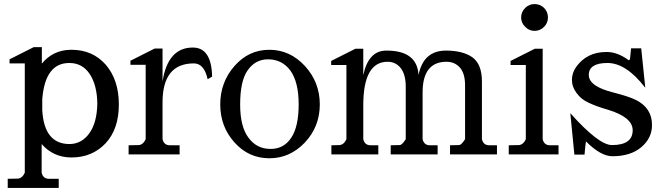

<svg xmlns="http://www.w3.org/2000/svg" viewBox="-20 -760 3254 945"><path d="M422 -395Q458 -340 459 -249Q457 -155 419 -103Q381 -51 321 -51Q197 -52 188 -218V-272Q202 -450 321 -450Q386 -450 422 -395ZM186 -528H146L27 -468V-448H102V90Q91 115 71 119L18 120V165H269V120H221Q192 120 185 90V-51Q242 14 329 15H332Q434 15 500 -55Q565 -125 565 -246Q565 -366 501 -441Q436 -515 332 -515H329Q241 -514 186 -447Z M929 -526Q806 -526 780 -359V-521H741L622 -461V-441H697V-75Q686 -50 666 -46L613 -45V0H864V-45H816Q787 -45 780 -75V-256Q780 -448 934 -448Q985 -448 1002 -370L1024 -383Q1021 -526 929 -526Z M1409 -413Q1450 -356 1450 -247Q1450 -137 1414 -83Q1378 -27 1312 -27Q1244 -27 1204 -81Q1162 -135 1162 -245Q1162 -359 1197 -411Q1235 -468 1299 -468Q1368 -468 1409 -413ZM1134 -59Q1204 19 1306 19Q1407 19 1481 -59Q1554 -137 1554 -246Q1554 -355 1481 -435Q1407 -515 1306 -515Q1204 -515 1134 -435Q1064 -355 1064 -246Q1064 -137 1134 -59Z M2040 -391Q2033 -511 1883 -511H1880Q1793 -510 1768 -390V-520H1729L1610 -460V-440H1685V-75Q1674 -50 1654 -46L1611 -45V0H1842V-45H1804Q1775 -45 1768 -75V-242Q1768 -456 1888 -456Q1928 -456 1953 -424Q1977 -392 1977 -334V-75Q1959 -46 1947 -46H1946L1903 -45V0H2134V-45H2096Q2067 -45 2060 -75V-305Q2060 -456 2178 -456Q2218 -456 2244 -427Q2269 -398 2269 -340V-75Q2251 -46 2239 -46H2238L2195 -45V0H2426V-45H2388Q2359 -45 2352 -75V-359Q2352 -444 2305 -478Q2258 -511 2175 -511Q2064 -511 2040 -391Z M2651 -520H2612L2493 -460V-440H2568V-75Q2557 -50 2537 -46L2484 -45V0H2729V-45H2687Q2658 -45 2651 -75ZM2545 -674Q2545 -647 2565 -628Q2584 -608 2611 -608Q2638 -608 2658 -628Q2677 -647 2677 -674Q2677 -701 2658 -721Q2638 -740 2611 -740Q2584 -740 2565 -721Q2545 -701 2545 -674Z M2992 -46Q2927 -46 2787 -203L2807 1H2857Q2860 -39 2864 -64Q2937 9 2994 9Q3084 9 3137 -36Q3189 -81 3189 -143V-146Q3189 -228 3110 -268Q3073 -286 2998 -305Q2878 -335 2878 -391Q2878 -450 2970 -450Q3062 -450 3156 -328L3136 -522H3086L3081 -471Q3080 -464 3074 -464Q3019 -504 2968 -504Q2968 -504 2967 -504Q2965 -504 2963 -504Q2869 -504 2816 -431Q2795 -401 2795 -367Q2795 -332 2818 -302Q2840 -271 2878 -254Q2916 -236 2972 -220Q3094 -183 3094 -119Q3094 -46 2992 -46Z"/></svg>

Font: Sawarabi Mincho
Style: Regular
Weight: 400
Version: Version 1.082; ttfautohint (v1.8.4.7-5d5b)